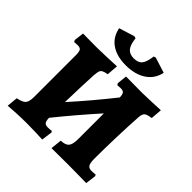

<svg xmlns="http://www.w3.org/2000/svg" viewBox="-225 -1026 1200 1200"><g transform="rotate(45 375.0 -426.5)"><path d="M726 -69 717 2Q702 2 658 1Q614 0 560 0L409 1L417 -73Q457 -74 472 -92Q487 -110 487 -158V-384Q372 -256 264 -122Q265 -94 273 -84Q281 -74 300 -74Q312 -74 321.5 -75Q331 -76 333 -77L340 -69L330 4Q314 3 271.5 1.5Q229 0 191 0Q150 0 97.5 2.5Q45 5 28 7L35 -66Q78 -74 92 -90.5Q106 -107 106 -149V-518Q106 -549 98.5 -559.5Q91 -570 70 -570Q61 -570 52.5 -569Q44 -568 41 -568L34 -579L42 -645L166 -644Q200 -644 259 -646.5Q318 -649 337 -650L331 -574Q306 -570 295 -564Q284 -558 280 -546.5Q276 -535 274 -510Q269 -421 265 -262Q376 -385 487 -525Q486 -551 478.5 -560.5Q471 -570 451 -570Q441 -570 433 -569Q425 -568 422 -568L415 -579L422 -645L565 -644Q593 -644 649.5 -646.5Q706 -649 725 -650L719 -575Q682 -570 670.5 -559.5Q659 -549 657 -520Q652 -446 648.5 -338Q645 -230 645 -143Q645 -104 654 -89.5Q663 -75 686 -75Q699 -75 708 -76Q717 -77 720 -78ZM178 -828 281 -860 295 -856Q301 -803 320 -781Q339 -759 376 -759Q414 -759 431.5 -780Q449 -801 456 -856L470 -860L572 -828Q559 -764 506 -728.5Q453 -693 371 -693Q291 -693 241 -727.5Q191 -762 178 -828Z"/></g></svg>

Font: Alegreya SC ExtraBold
Style: Regular
Weight: 800
Designer: Juan Pablo del Peral
Foundry: Huerta Tipografica
Version: Version 2.007; ttfautohint (v1.6)